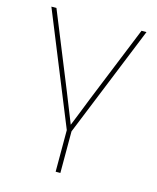

<svg xmlns="http://www.w3.org/2000/svg" viewBox="-110 -599 720 881"><g transform="rotate(15 250.0 -158.5)"><path d="M240.7 11.2 23.9 -522.5H47.9L193.4 -164.1Q208.5 -127 223.1 -89.4Q237.8 -51.8 252.9 -14.6H247.1Q262.2 -51.8 277.1 -89.4Q292 -127 306.6 -164.1L452.1 -522.5H475.6L259.3 11.2ZM238.8 204.1V-3.9H261.2V204.1Z"/></g></svg>

Font: Inter 28pt Thin
Style: Regular
Weight: 250
Designer: Rasmus Andersson
Foundry: rsms
Version: Version 4.001;git-66647c0bb